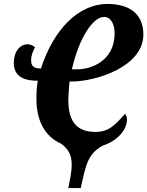

<svg xmlns="http://www.w3.org/2000/svg" viewBox="-20 -745 748 975"><path d="M625 -140C625 -152 619 -162 615 -167C564 -110 533 -75 465 -75C355 -75 327 -146 327 -239C327 -256 330 -298 333 -331H344C463 -331 708 -404 708 -570C708 -675 636 -725 526 -725C376 -725 250 -591 188 -397C151 -397 138 -410 138 -438C138 -465 148 -487 158 -505C147 -514 135 -520 120 -520C80 -520 50 -482 50 -426C50 -351 110 -335 172 -335C166 -303 165 -274 165 -243C165 -133 207 -52 291 -15C333 16 344 49 344 91C344 131 334 173 327 210H390C417 88 426 38 500 -5C578 -30 625 -86 625 -140ZM345 -393C382 -555 453 -659 508 -659C544 -659 562 -621 562 -576C562 -433 439 -393 374 -393Z"/></svg>

Font: Noto Serif Condensed Extra
Style: Italic
Weight: 800
Width: 3
Italic angle: -12°
Designer: Monotype Design Team
Foundry: Monotype Imaging Inc.
Version: Version 1.901